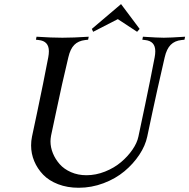

<svg xmlns="http://www.w3.org/2000/svg" viewBox="-20 -911 920 934"><path d="M721.7 -366.2 696.3 -246.6Q687 -202.1 657.7 -158Q628.4 -113.8 585.4 -77.9Q542.5 -42 483.9 -19.8Q425.3 2.4 362.8 2.4Q307.6 2.4 262.7 -14.9Q217.8 -32.2 189.7 -61.5Q161.6 -90.8 146.5 -127.2Q131.3 -163.6 131.3 -203.6Q131.3 -225.6 135.7 -246.6L161.1 -366.2Q190.9 -507.3 214.8 -632.3Q217.8 -648.4 217.8 -661.6Q217.8 -711.4 168 -716.3L154.8 -717.8L157.7 -732.4Q231.4 -727.5 283.7 -727.5Q336.4 -727.5 411.6 -732.4L408.7 -717.8L394.5 -716.3Q360.8 -712.4 341.3 -692.6Q321.8 -672.9 312.5 -632.3Q281.7 -504.4 252.9 -366.2L228.5 -251.5Q225.6 -235.4 225.6 -223.6Q225.6 -194.3 237.3 -165.5Q249 -136.7 270.3 -112.5Q291.5 -88.4 325.4 -73.5Q359.4 -58.6 400.4 -58.6Q446.3 -58.6 491 -76.4Q535.6 -94.2 568.6 -122.1Q601.6 -149.9 624.3 -182.9Q647 -215.8 653.3 -246.6L686.5 -403.8Q711.4 -522.5 732.4 -632.3Q735.4 -648.4 735.4 -661.6Q735.4 -711.4 685.5 -716.3L672.4 -717.8L675.3 -732.4Q749 -727.5 776.9 -727.5Q805.2 -727.5 880.4 -732.4L877.4 -717.8L863.3 -716.3Q830.1 -712.9 810.3 -692.9Q790.5 -672.9 781.2 -632.3Q740.7 -456.1 721.7 -366.2ZM426.8 -770.5 568.8 -891.1 659.2 -770.5 647 -756.3 553.2 -817.9 433.1 -756.3Z"/></svg>

Font: Flanker
Style: Italic
Weight: 400
Italic angle: -12°
Designer: Flanker
Version: Version 2.027